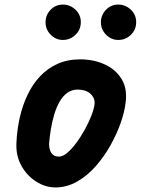

<svg xmlns="http://www.w3.org/2000/svg" viewBox="-20 -811 616 841"><path d="M222.5 10Q179.5 10 139 -15.2Q98.5 -40.5 73.8 -84.8Q49 -129 52 -186Q54.5 -242 66.5 -295.5Q78.5 -349 100.5 -395.2Q122.5 -441.5 155.2 -476.5Q188 -511.5 231.8 -531.2Q275.5 -551 331.5 -551Q390 -551 438 -529.2Q486 -507.5 512 -465.8Q538 -424 530.5 -364Q526.5 -324.5 509.5 -275.2Q492.5 -226 464.8 -176Q437 -126 400 -83.8Q363 -41.5 318 -15.8Q273 10 222.5 10ZM238 -125Q255 -125 274.8 -141.8Q294.5 -158.5 314.5 -185.5Q334.5 -212.5 351.5 -243.5Q368.5 -274.5 380 -303.8Q391.5 -333 394 -353.5Q397.5 -379 377.8 -398.8Q358 -418.5 320 -418.5Q294 -418.5 274.5 -404.2Q255 -390 241 -365.5Q227 -341 217.8 -310.2Q208.5 -279.5 203 -246.2Q197.5 -213 195 -182Q194.5 -168 198.5 -154.8Q202.5 -141.5 212.2 -133.2Q222 -125 238 -125ZM498 -636Q467.5 -636 444.8 -658.8Q422 -681.5 422 -713.5Q422 -745 444 -768Q466 -791 498 -791Q529 -791 552.8 -769Q576.5 -747 576.5 -713.5Q576.5 -681.5 553.5 -658.8Q530.5 -636 498 -636ZM255.5 -636Q225 -636 202.2 -658.8Q179.5 -681.5 179.5 -713.5Q179.5 -745 201.5 -768Q223.5 -791 255.5 -791Q286.5 -791 310.2 -769Q334 -747 334 -713.5Q334 -681.5 310.8 -658.8Q287.5 -636 255.5 -636Z"/></svg>

Font: Edu NSW ACT Hand Pre
Style: Regular
Weight: 400
Designer: Tina and Corey Anderson, Eben Sorkin, Mirko Velimirovic
Foundry: Sorkin Type Co.
Version: Version 2.000